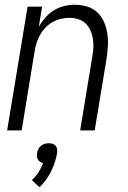

<svg xmlns="http://www.w3.org/2000/svg" viewBox="-20 -548 540 807"><path d="M10 0 96 -520H157L143 -435Q154 -455 170 -473.5Q186 -492 206.5 -504.5Q227 -517 249.5 -522.5Q272 -528 294 -528Q321 -528 346 -520.5Q371 -513 389 -496Q407 -479 417 -456Q427 -433 431 -407.5Q435 -382 433.5 -355.5Q432 -329 428 -302L378 0H317L368 -311Q372 -331 372.5 -350Q373 -369 370 -387Q367 -405 359.5 -421.5Q352 -438 339 -450Q326 -462 308.5 -467.5Q291 -473 271 -473Q254 -473 236.5 -469Q219 -465 202.5 -456Q186 -447 172.5 -433.5Q159 -420 149.5 -403.5Q140 -387 134.5 -370Q129 -353 126 -335L71 0ZM146 239 114 209Q130 194 142 175.5Q154 157 161 137Q154 136 148.5 132Q143 128 139.5 122.5Q136 117 135.5 110Q135 103 136 96Q137 87 141 79Q145 71 152 65Q159 59 168 56.5Q177 54 185 54Q193 54 201 56.5Q209 59 214 65Q219 71 220 79Q221 87 220 96Q213 135 194.5 172.5Q176 210 146 239Z"/></svg>

Font: Iosevka Light Oblique
Style: Regular
Weight: 300
Italic angle: -9°
Monospace: yes
Designer: Belleve Invis
Foundry: Belleve Invis
Version: Version 32.5.0; ttfautohint (v1.8.4)